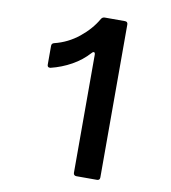

<svg xmlns="http://www.w3.org/2000/svg" viewBox="-85 -836 809 909"><g transform="rotate(10 320.0 -381.5)"><path d="M343 0Q337 0 333 -3.5Q329 -7 329 -14V-581Q329 -593 322 -593Q318 -593 313 -587Q279 -549 232.5 -523Q186 -497 133 -484H129Q118 -484 118 -497V-587Q118 -599 130 -602Q195 -618 247 -660Q299 -702 328 -753Q334 -763 345 -763H442Q456 -763 456 -749V-14Q456 0 442 0Z"/></g></svg>

Font: Open Sauce Two SemiBold
Style: Regular
Weight: 600
Designer: Alfredo Marco Pradil
Foundry: Creative Sauce Fz LLC
Version: Version 1.477